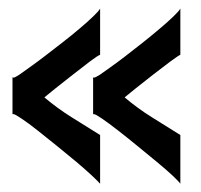

<svg xmlns="http://www.w3.org/2000/svg" viewBox="-20 -411 480 458"><path d="M410.2 -280.3Q405.3 -278.3 386.2 -264.2Q367.2 -250 345.2 -232.9Q323.2 -215.8 303.7 -200.2Q284.2 -184.6 277.3 -178.7Q308.6 -152.3 342.3 -131.3Q376 -110.4 410.2 -88.9V27.3Q407.2 22.5 391.6 7.8Q376 -6.8 354 -24.9Q332 -43 307.6 -63Q283.2 -83 261.2 -100.1Q239.3 -117.2 223.6 -127.9Q208 -138.7 204.1 -138.7H202.1V-226.6Q204.1 -224.6 210 -228Q215.8 -231.4 217.8 -232.4Q224.6 -237.3 241.2 -249Q257.8 -260.7 278.3 -276.4Q298.8 -292 320.8 -309.6Q342.8 -327.1 361.8 -343.3Q380.9 -359.4 394 -372.1Q407.2 -384.8 410.2 -390.6ZM218.8 -280.3Q212.9 -278.3 194.3 -264.2Q175.8 -250 153.8 -232.9Q131.8 -215.8 112.3 -200.2Q92.8 -184.6 85.9 -178.7Q117.2 -152.3 150.9 -131.3Q184.6 -110.4 218.8 -88.9V27.3Q214.8 22.5 199.2 7.8Q183.6 -6.8 162.1 -24.9Q140.6 -43 115.7 -63Q90.8 -83 69.3 -100.1Q47.9 -117.2 31.7 -127.9Q15.6 -138.7 12.7 -138.7H9.8V-226.6Q12.7 -224.6 18.1 -228Q23.4 -231.4 25.4 -232.4Q32.2 -237.3 48.8 -249Q65.4 -260.7 85.9 -276.4Q106.4 -292 128.9 -309.6Q151.4 -327.1 170.4 -343.3Q189.5 -359.4 202.6 -372.1Q215.8 -384.8 218.8 -390.6Z"/></svg>

Font: Cherry Cream Soda
Style: Regular
Weight: 400
Designer: Font Diner, Inc
Foundry: Font Diner, Inc
Version: Version 1.000